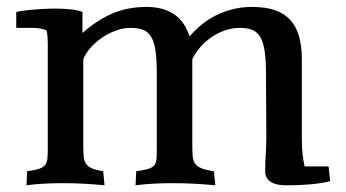

<svg xmlns="http://www.w3.org/2000/svg" viewBox="-20 -539 1019 565"><path d="M762.7 -322.3Q762.7 -362.3 758.8 -388.4Q754.9 -414.6 746.1 -429.7Q737.3 -444.8 722.7 -450.9Q708 -457 686 -457Q660.2 -457 637.5 -448Q614.7 -439 596.4 -425.3Q578.1 -411.6 565.2 -395.3Q552.2 -378.9 545.9 -364.3V-115.7Q545.9 -94.2 546.9 -80.3Q547.9 -66.4 554 -57.6Q560.1 -48.8 573 -43.7Q585.9 -38.6 609.4 -35.2L613.8 6.3Q584.5 3.4 552.7 1.7Q521 0 488.8 0Q459 0 431.4 1.5Q403.8 2.9 378.9 6.3L380.9 -35.2Q403.3 -38.1 415.5 -41.7Q427.7 -45.4 433.6 -52.2Q439.5 -59.1 440.4 -69.8Q441.4 -80.6 441.4 -97.2V-322.3Q441.4 -362.8 437.7 -388.9Q434.1 -415 425 -430.2Q416 -445.3 401.1 -451.2Q386.2 -457 364.3 -457Q341.3 -457 318.6 -448.2Q295.9 -439.5 276.9 -425.8Q257.8 -412.1 244.1 -395.8Q230.5 -379.4 225.1 -364.3V-115.2Q225.1 -93.8 226.1 -80.1Q227.1 -66.4 232.7 -57.6Q238.3 -48.8 250 -43.7Q261.7 -38.6 283.7 -35.2L287.6 6.3Q259.8 3.4 228.8 1.7Q197.8 0 165.5 0Q136.2 0 108.9 1.5Q81.5 2.9 58.1 6.3L59.6 -35.2Q82.5 -38.1 95 -42.2Q107.4 -46.4 113 -54Q118.7 -61.5 119.6 -73.2Q120.6 -85 120.6 -102.1V-410.6Q120.6 -420.4 119.9 -430.7Q119.1 -440.9 117.2 -449.7Q100.1 -457 75.2 -457H27.8V-503.9Q33.7 -505.4 45.7 -507.1Q57.6 -508.8 73.2 -510.3Q88.9 -511.7 106.9 -512.7Q125 -513.7 142.6 -513.7Q166 -513.7 187.5 -511.5Q209 -509.3 222.7 -503.9V-441.9Q265.6 -480 310.8 -499.3Q356 -518.6 411.1 -518.6Q510.3 -518.6 537.6 -432.1Q549.3 -445.3 566.4 -460.7Q583.5 -476.1 606.2 -488.8Q628.9 -501.5 657.7 -510Q686.5 -518.6 722.7 -518.6Q797.9 -518.6 833 -481.7Q868.2 -444.8 868.2 -365.2V-131.3Q868.2 -103.5 870.6 -83.7Q873 -64 876.5 -49.3H946.8L951.7 -5.9Q926.3 0.5 893.8 3.4Q861.3 6.3 821.8 6.3Q811 6.3 800 4.6Q789.1 2.9 780.3 -1.7Q771.5 -6.3 765.9 -14.4Q760.3 -22.5 760.3 -35.6Q760.3 -59.6 762 -83Q763.7 -106.4 763.7 -137.2Z"/></svg>

Font: Tienne
Style: Regular
Weight: 400
Designer: vernon adams
Foundry: vernon adams
Version: Version 1.001